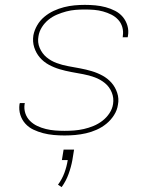

<svg xmlns="http://www.w3.org/2000/svg" viewBox="-20 -548 640 788"><path d="M245 8Q223 8 200.5 6Q178 4 157 -1.5Q136 -7 117 -16Q98 -25 84 -40.5Q70 -56 63.5 -76.5Q57 -97 60 -120Q61 -121 61 -122.5Q61 -124 61 -125H82Q82 -124 81.5 -123Q81 -122 81 -121Q78 -101 84 -83Q90 -65 103 -52Q116 -39 133 -31Q150 -23 168.5 -18.5Q187 -14 206 -12.5Q225 -11 245 -11Q265 -11 284.5 -12.5Q304 -14 324 -18.5Q344 -23 363.5 -31Q383 -39 400 -52Q417 -65 429 -83Q441 -101 444 -121Q448 -146 438.5 -169Q429 -192 410.5 -207Q392 -222 369 -230.5Q346 -239 321.5 -243.5Q297 -248 272.5 -252.5Q248 -257 224.5 -264Q201 -271 180 -282.5Q159 -294 143.5 -312Q128 -330 120.5 -353.5Q113 -377 117 -403Q121 -424 132.5 -444Q144 -464 162 -479Q180 -494 200.5 -503.5Q221 -513 242.5 -518.5Q264 -524 285.5 -526Q307 -528 328 -528Q350 -528 371.5 -526Q393 -524 413.5 -518.5Q434 -513 452.5 -503.5Q471 -494 484 -478.5Q497 -463 503 -442.5Q509 -422 505 -400Q505 -399 504.5 -397.5Q504 -396 504 -395H483Q484 -396 484 -397Q484 -398 484 -400Q487 -419 482 -436.5Q477 -454 465 -467Q453 -480 437 -488Q421 -496 403 -501Q385 -506 366.5 -507.5Q348 -509 328 -509Q309 -509 290 -507.5Q271 -506 252 -501Q233 -496 214 -488Q195 -480 179 -467Q163 -454 152 -436.5Q141 -419 138 -400Q133 -374 143 -351Q153 -328 171 -313Q189 -298 212 -289.5Q235 -281 259.5 -276.5Q284 -272 308.5 -267.5Q333 -263 356.5 -256Q380 -249 401 -237.5Q422 -226 437.5 -208.5Q453 -191 461 -167Q469 -143 464 -118Q461 -96 448 -75.5Q435 -55 416.5 -40Q398 -25 376.5 -15.5Q355 -6 333 -1Q311 4 289 6Q267 8 245 8ZM233 220 218 210Q235 187 244.5 161Q254 135 258 109H234L241 66H284L277 109Q272 137 261.5 166Q251 195 233 220Z"/></svg>

Font: Iosevka SS04 Th Ex Obl
Style: Regular
Weight: 100
Width: 7
Italic angle: -9°
Monospace: yes
Designer: Belleve Invis
Foundry: Belleve Invis
Version: Version 19.0.0; ttfautohint (v1.8.4)